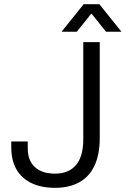

<svg xmlns="http://www.w3.org/2000/svg" viewBox="-20 -888 602 920"><path d="M244 12Q178 12 131 -10.5Q84 -33 59 -76Q34 -119 34 -184V-210H113V-177Q113 -119 147 -87.5Q181 -56 244 -56Q309 -56 344 -97Q379 -138 379 -221V-686H458V-228Q458 -147 432.5 -93.5Q407 -40 359 -14Q311 12 244 12ZM275 -736 381 -868H456L562 -736H488L399 -847H437L348 -736Z"/></svg>

Font: Archivo SemiBold Light
Style: Regular
Weight: 300
Version: Version 2.001